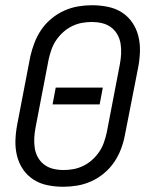

<svg xmlns="http://www.w3.org/2000/svg" viewBox="-20 -702 590 734"><path d="M222 12Q191 12 161.5 6Q132 0 108 -15.5Q84 -31 68 -54.5Q52 -78 45 -106.5Q38 -135 39 -165.5Q40 -196 46 -227L96 -487Q102 -513 112 -539Q122 -565 138 -588.5Q154 -612 177 -631Q200 -650 226 -661.5Q252 -673 278.5 -677.5Q305 -682 331 -682Q362 -682 392 -676Q422 -670 446 -654.5Q470 -639 486 -615.5Q502 -592 509 -563.5Q516 -535 515 -504.5Q514 -474 508 -443L457 -183Q452 -157 442 -131Q432 -105 416 -81.5Q400 -58 377 -39Q354 -20 328 -8.5Q302 3 275 7.5Q248 12 222 12ZM223 -52Q242 -52 261 -55.5Q280 -59 298.5 -68Q317 -77 332.5 -91Q348 -105 359.5 -122Q371 -139 377.5 -158Q384 -177 388 -195L438 -455Q442 -476 443 -496Q444 -516 441 -535Q438 -554 428.5 -570.5Q419 -587 404 -598Q389 -609 370 -613.5Q351 -618 331 -618Q312 -618 293 -614.5Q274 -611 255.5 -602Q237 -593 221.5 -579Q206 -565 194.5 -548Q183 -531 176.5 -512Q170 -493 166 -475L116 -215Q112 -194 111 -174Q110 -154 113 -135Q116 -116 125.5 -99.5Q135 -83 150 -72Q165 -61 184 -56.5Q203 -52 223 -52ZM181 -303 193 -367H373L361 -303Z"/></svg>

Font: Lode
Style: Italic
Weight: 400
Italic angle: -11°
Monospace: yes
Designer: Belleve Invis
Foundry: Belleve Invis
Version: Version 29.2.0; ttfautohint (v1.8.3)